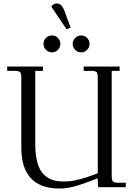

<svg xmlns="http://www.w3.org/2000/svg" viewBox="-20 -1089 771 1117"><path d="M22 -676.8V-702.1H230V-676.8H185.1V-252.9Q185.1 -189 197 -144.8Q209 -100.6 231.9 -76.9Q254.9 -53.2 282.7 -43.2Q310.5 -33.2 347.2 -33.2Q372.1 -33.2 392.6 -35.4Q413.1 -37.6 454.3 -48.8Q495.6 -60.1 548.8 -81.1V-637.2Q548.8 -662.1 541.7 -669.4Q534.7 -676.8 509.8 -676.8H466.8V-702.1H675.8V-676.8H629.9V-65.9Q629.9 -41 637 -33.4Q644 -25.9 668.9 -25.9H711.9V0H551.8L548.8 -25.9V-51.8Q468.3 -20 418.9 -6.1Q369.6 7.8 327.1 7.8Q104 7.8 104 -231V-637.2Q104 -662.1 96.9 -669.4Q89.8 -676.8 64.9 -676.8ZM247.6 -799.1Q232.9 -814 232.9 -834Q232.9 -854 247.6 -868.4Q262.2 -882.8 282.2 -882.8Q302.2 -882.8 316.7 -868.4Q331.1 -854 331.1 -834Q331.1 -814 316.7 -799.1Q302.2 -784.2 282.2 -784.2Q262.2 -784.2 247.6 -799.1ZM278.8 -1049.8Q291 -1068.8 309.1 -1068.8Q326.2 -1068.8 336.7 -1058.1Q347.2 -1047.4 356.9 -1020L391.1 -928.2L367.2 -918.9ZM417.5 -799.1Q402.8 -814 402.8 -834Q402.8 -854 417.5 -868.4Q432.1 -882.8 452.1 -882.8Q472.2 -882.8 486.6 -868.4Q501 -854 501 -834Q501 -814 486.6 -799.1Q472.2 -784.2 452.1 -784.2Q432.1 -784.2 417.5 -799.1Z"/></svg>

Font: Dihjauti
Style: Regular
Weight: 400
Designer: T. Christopher White
Version: Version 3.0.0